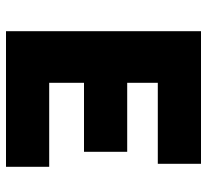

<svg xmlns="http://www.w3.org/2000/svg" viewBox="-45 -645 690 640"><g transform="rotate(90 300.0 -325.0)"><path d="M84 0V-650H526V-506H256V-404H486V-260H256V-144H536V0Z"/></g></svg>

Font: Source Code Pro Black
Style: Regular
Weight: 900
Monospace: yes
Designer: Paul D. Hunt, Teo Tuominen
Foundry: Adobe Systems Incorporated
Version: Version 2.030;PS 1.000;hotconv 16.6.51;makeotf.lib2.5.65220